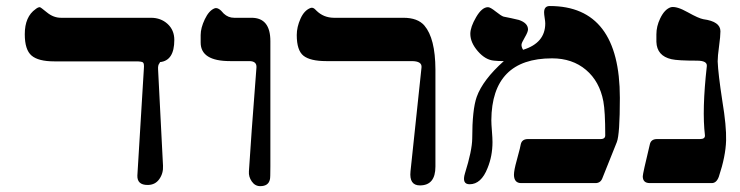

<svg xmlns="http://www.w3.org/2000/svg" viewBox="-20 -617 2492 647"><path d="M529.3 -58.6Q530.8 -33.2 516.8 -13.4Q502.9 6.3 477.5 6.3Q441.9 6.3 442.9 -25.4L464.8 -385.7Q466.3 -403.3 461.7 -406.7Q457 -410.2 438 -410.2H162.6Q109.4 -410.2 86.4 -429.7Q63.5 -449.2 63.5 -501.5Q63.5 -561 100.1 -586.4Q107.9 -592.8 114.3 -592.8Q116.7 -592.8 138.4 -575Q160.2 -557.1 185.5 -557.1H488.8Q522 -557.1 544.7 -536.4Q567.4 -515.6 567.4 -482.4Q567.4 -412.6 519 -407.7L518.1 -404.8Q511.7 -398.4 512.7 -383.3Z M844.2 -389.6Q845.7 -411.1 819.8 -411.1H755.4Q656.2 -411.1 656.2 -473.6V-499Q656.2 -522.9 670.2 -552.2Q684.1 -581.5 703.1 -588.9Q715.8 -593.8 733.9 -571.3Q749 -557.1 769 -557.1H827.6Q891.1 -557.1 891.1 -478.5V-55.7Q891.1 -16.1 889.6 -12.7Q884.8 10.3 856.9 10.3Q839.4 10.3 828.4 -5.6Q817.4 -21.5 818.8 -39.6Q825.2 -144.5 844.2 -389.6Z M1400.4 -389.6Q1402.8 -411.1 1367.2 -411.1H1079.1Q1025.9 -411.1 1002.9 -429Q980 -446.8 980 -499Q980 -525.9 992.7 -554.2Q1005.4 -582.5 1026.9 -590.3Q1034.7 -592.8 1042 -585.4L1045.9 -581.5Q1069.8 -557.6 1104.5 -557.1H1339.4Q1387.7 -557.1 1410.2 -530.8Q1446.8 -487.8 1447.3 -383.3V-55.7Q1447.3 7.8 1395 7.8Q1358.4 7.8 1363.3 -39.6Z M1986.3 0H1736.3Q1712.4 0 1711.9 -27.8Q1711.9 -43 1721.2 -76.2Q1735.4 -128.4 1734.9 -130.9Q1738.8 -148.4 1759.3 -148.4H2003.9Q2020.5 -148.4 2019.5 -162.6Q2019.5 -241.2 2013.2 -275.4Q2000.5 -342.8 1954.6 -381.6Q1908.7 -420.4 1840.3 -420.4Q1637.2 -420.4 1635.7 -211.9Q1635.7 -199.2 1637.7 -175Q1639.6 -150.9 1639.6 -138.2Q1639.6 -91.3 1623 -50.8Q1601.6 3.9 1562.5 3.9Q1535.6 3.9 1546.9 -33.2Q1570.8 -109.4 1571.3 -149.9Q1571.3 -247.6 1586.4 -290.5Q1606.9 -347.7 1677.7 -411.1Q1658.7 -411.1 1645 -412.6Q1615.7 -415 1590.3 -444.3Q1564.9 -473.6 1564.9 -502.9Q1564.9 -525.9 1584.5 -559.3Q1604 -592.8 1624.5 -592.8Q1632.3 -592.8 1650.6 -578.1Q1668.9 -563.5 1676.8 -561Q1702.1 -556.2 1728.5 -549.8Q1758.8 -539.6 1759.3 -518.1Q1759.3 -509.3 1748.3 -490.7Q1737.3 -472.2 1737.3 -465.8Q1737.3 -458 1742.7 -449.2Q1817.4 -472.2 1817.4 -538.1Q1817.4 -544.4 1815.4 -556.6Q1813.5 -568.8 1813.5 -575.2Q1813.5 -596.7 1832.5 -596.7Q2068.8 -596.7 2068.8 -287.1Q2068.8 -164.1 2058.6 -138.2L2009.3 -15.1Q2002.9 0 1986.3 0Z M2169.9 0Q2146 0 2146 -22.9Q2146 -31.7 2169.9 -130.9Q2173.8 -148.4 2194.3 -148.4H2338.9Q2356.4 -148.4 2355.5 -161.1Q2345.2 -246.1 2361.8 -393.6Q2364.3 -412.6 2328.6 -412.6Q2263.7 -412.6 2242.7 -417.5Q2193.4 -428.7 2191.9 -476.1V-501.5Q2191.9 -528.3 2204.6 -554.7Q2219.7 -586.4 2241.2 -592.8Q2260.3 -596.7 2297.6 -575.7Q2335 -554.7 2350.6 -552.2Q2407.7 -544.4 2407.7 -511.7Q2407.7 -495.1 2403.1 -461.4Q2398.4 -427.7 2398.4 -410.2Q2399.9 -369.6 2414.1 -276.9Q2428.2 -191.9 2426.8 -143.6Q2425.3 -90.3 2402.3 -21.5Q2394.5 0 2378.4 0Z"/></svg>

Font: Accordance
Style: Bold-Italic
Weight: 700
Italic angle: -11°
Version: Version 1.2 (build January 31, 2020) Miklal Software Solutio